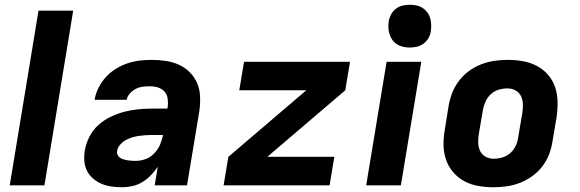

<svg xmlns="http://www.w3.org/2000/svg" viewBox="-20 -780 2440 808"><path d="M21 0 142 -735H288L167 0Z M495 8Q472 8 450 5Q428 2 408.5 -6Q389 -14 372.5 -28Q356 -42 346.5 -60.5Q337 -79 335 -101.5Q333 -124 337 -147Q342 -176 356 -204Q370 -232 393 -253Q416 -274 445 -288Q474 -302 502.5 -309.5Q531 -317 560.5 -320Q590 -323 619 -323H684L686 -331Q688 -348 685.5 -365.5Q683 -383 672 -395Q661 -407 644.5 -412Q628 -417 610 -417Q595 -417 580 -415Q565 -413 551.5 -406Q538 -399 527 -387Q516 -375 513 -360H378Q382 -385 394.5 -410Q407 -435 425 -455Q443 -475 467 -490Q491 -505 516.5 -513.5Q542 -522 567.5 -525Q593 -528 619 -528Q649 -528 678.5 -523.5Q708 -519 734 -507Q760 -495 779.5 -475Q799 -455 810 -429Q821 -403 822 -373Q823 -343 819 -313L767 0H631L644 -78Q631 -59 615 -42.5Q599 -26 579.5 -14Q560 -2 538 3Q516 8 495 8ZM551 -103Q572 -103 592.5 -110.5Q613 -118 629 -134.5Q645 -151 653.5 -171Q662 -191 666 -212H620Q606 -212 591.5 -211Q577 -210 563.5 -208Q550 -206 535.5 -201.5Q521 -197 508.5 -190Q496 -183 485.5 -171Q475 -159 473 -145Q471 -137 474.5 -129Q478 -121 484.5 -116.5Q491 -112 499 -109.5Q507 -107 516 -105.5Q525 -104 534 -103.5Q543 -103 551 -103Z M921 0 941 -120 1269 -400H987L1007 -520H1453L1433 -400L1105 -120H1387L1367 0Z M1521 0 1607 -520H1753L1667 0ZM1705 -580Q1691 -580 1677 -583Q1663 -586 1651 -593.5Q1639 -601 1631.5 -611.5Q1624 -622 1619.5 -635.5Q1615 -649 1614.5 -663Q1614 -677 1616 -692Q1619 -707 1626.5 -720.5Q1634 -734 1646.5 -743.5Q1659 -753 1674.5 -756.5Q1690 -760 1705 -760Q1719 -760 1733 -757Q1747 -754 1758.5 -746.5Q1770 -739 1778 -728.5Q1786 -718 1790 -704.5Q1794 -691 1794.5 -677Q1795 -663 1793 -648Q1791 -633 1783 -619.5Q1775 -606 1762.5 -596.5Q1750 -587 1735 -583.5Q1720 -580 1705 -580Z M2057 8Q2024 8 1992.5 2.5Q1961 -3 1934 -17.5Q1907 -32 1887 -55.5Q1867 -79 1857 -108Q1847 -137 1846.5 -169.5Q1846 -202 1852 -235L1868 -335Q1873 -363 1883.5 -390Q1894 -417 1912 -440.5Q1930 -464 1954 -481.5Q1978 -499 2005.5 -509.5Q2033 -520 2060.5 -524Q2088 -528 2116 -528Q2149 -528 2180.5 -522.5Q2212 -517 2239.5 -502.5Q2267 -488 2287 -464.5Q2307 -441 2316.5 -412Q2326 -383 2326.5 -350.5Q2327 -318 2322 -285L2305 -185Q2301 -157 2290.5 -130Q2280 -103 2262 -79.5Q2244 -56 2219.5 -38.5Q2195 -21 2168 -10.5Q2141 0 2113 4Q2085 8 2057 8ZM2057 -112Q2076 -112 2094.5 -117.5Q2113 -123 2128 -136.5Q2143 -150 2151 -168Q2159 -186 2161 -204L2178 -304Q2181 -323 2180.5 -341.5Q2180 -360 2172.5 -375.5Q2165 -391 2149.5 -399.5Q2134 -408 2116 -408Q2097 -408 2078.5 -402.5Q2060 -397 2045.5 -383.5Q2031 -370 2023 -352Q2015 -334 2012 -316L1995 -216Q1992 -197 1992.5 -178.5Q1993 -160 2000.5 -144.5Q2008 -129 2023.5 -120.5Q2039 -112 2057 -112Z"/></svg>

Font: Iosevka Aile Heavy
Style: Italic
Weight: 900
Italic angle: -9°
Designer: Belleve Invis
Foundry: Belleve Invis
Version: Version 31.1.0; ttfautohint (v1.8.4)